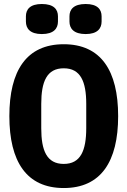

<svg xmlns="http://www.w3.org/2000/svg" viewBox="-20 -932 640 964"><path d="M300.1 12.1C486.9 12.1 573.2 -121.1 573.2 -349.1C573.2 -577.1 486.9 -709.9 300.1 -709.9C112.9 -709.9 27 -577.1 27 -349.1C27 -121.1 112.9 12.1 300.1 12.1ZM110.1 -823.9C110.1 -789.1 131 -761 190 -761C250 -761 271 -789.1 271 -823.9V-850.1C271 -884.9 250 -911.9 190 -911.9C131 -911.9 110.1 -884.9 110.1 -850.1ZM187.1 -288V-410.2C187.1 -522 214.8 -589.1 300.1 -589.1C384.9 -589.1 413 -522 413 -410.2V-289.1C413 -176.1 384.9 -109 300.1 -109C214.8 -109 187.1 -176.1 187.1 -288ZM328.8 -823.9C328.8 -789.1 350.1 -761 410.2 -761C469.1 -761 490.1 -789.1 490.1 -823.9V-850.1C490.1 -884.9 469.1 -911.9 410.2 -911.9C350.1 -911.9 328.8 -884.9 328.8 -850.1Z"/></svg>

Font: Margiela Mono Bold
Style: Regular
Weight: 700
Designer: Mike Abbink, Paul van der Laan, Pieter van Rosmalen
Foundry: Bold Monday
Version: Version 2.003 2021